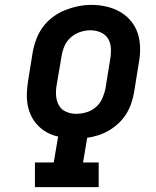

<svg xmlns="http://www.w3.org/2000/svg" viewBox="-20 -766 640 786"><path d="M123 0V-101H200L218 -207Q194 -212 173 -223.5Q152 -235 135.5 -252Q119 -269 108.5 -290Q98 -311 93.5 -335Q89 -359 90 -384.5Q91 -410 95 -435L114 -553Q119 -580 129 -606.5Q139 -633 156 -656Q173 -679 196.5 -696.5Q220 -714 246.5 -724.5Q273 -735 300 -740.5Q327 -746 355 -746Q386 -746 416 -739Q446 -732 471.5 -717.5Q497 -703 516 -680Q535 -657 544 -629Q553 -601 553.5 -569.5Q554 -538 548 -507L529 -389Q525 -366 517.5 -343.5Q510 -321 497 -300Q484 -279 466 -262Q448 -245 427 -232.5Q406 -220 383 -212.5Q360 -205 337 -202L320 -101H384V0ZM292 -300Q313 -300 334.5 -306.5Q356 -313 373 -328Q390 -343 399 -363.5Q408 -384 412 -405L431 -523Q435 -545 434 -567.5Q433 -590 422.5 -607.5Q412 -625 392 -633.5Q372 -642 350 -642Q329 -642 308 -635Q287 -628 270 -613Q253 -598 244 -577.5Q235 -557 232 -536L212 -418Q208 -397 209.5 -375Q211 -353 221 -335Q231 -317 250.5 -308.5Q270 -300 292 -300Z"/></svg>

Font: Iosevka Curly Slab ExObl
Style: Bold
Weight: 700
Width: 7
Italic angle: -9°
Monospace: yes
Designer: Belleve Invis
Foundry: Belleve Invis
Version: Version 11.0.0; ttfautohint (v1.8.3)